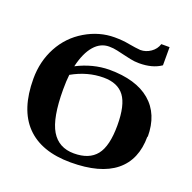

<svg xmlns="http://www.w3.org/2000/svg" viewBox="-128 -846 981 983"><g transform="rotate(20 362.0 -355.0)"><path d="M684 -249 682 -250Q682 -123 600 -57Q518 9 357 9Q197 9 114 -77Q32 -162 32 -329Q32 -424 74 -502Q116 -580 192 -625Q268 -670 351 -670Q396 -670 431 -663Q470 -656 496 -654Q526 -654 552 -672Q578 -690 587 -719H632V-620Q586 -588 513 -588Q488 -588 465 -593Q451 -596 425 -602L386 -611Q364 -616 341 -616Q294 -616 260 -577Q225 -537 207 -460Q293 -504 382 -505Q528 -505 606 -439Q684 -373 684 -249ZM194 -329Q194 -174 234 -107Q274 -40 357 -40Q440 -40 479 -89Q518 -138 518 -251Q518 -361 482 -409Q446 -457 369 -457Q281 -457 198 -410Q194 -377 194 -329Z"/></g></svg>

Font: Libra Serif Modern
Style: Bold
Weight: 700
Designer: Stefan Peev, Context Ltd
Foundry: Ascender Corporation
Version: Version 1.000